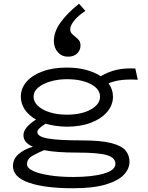

<svg xmlns="http://www.w3.org/2000/svg" viewBox="-20 -831 790 1023"><path d="M336 -156Q274 -157 223 -172Q204 -160 191.5 -149Q179 -138 179 -127Q179 -103 235.5 -93Q292 -83 413 -83Q518 -83 573.5 -68.5Q629 -54 649.5 -28.5Q670 -3 670 31Q670 68 640 100Q610 132 543.5 152Q477 172 368 172Q220 172 134.5 142.5Q49 113 49 54Q49 16 79 -10Q109 -36 155 -49Q105 -71 105 -110Q105 -132 122.5 -153Q140 -174 172 -194Q133 -216 112 -247.5Q91 -279 91 -316Q91 -360 121 -395Q151 -430 206.5 -450.5Q262 -471 336 -471Q393 -471 439 -458.5Q485 -446 517 -425Q556 -448 599.5 -458.5Q643 -469 701 -466L714 -406Q671 -409 631.5 -405Q592 -401 558 -387Q582 -355 582 -316Q582 -272 551.5 -235.5Q521 -199 465.5 -177.5Q410 -156 336 -156ZM336 -220Q414 -220 463.5 -247.5Q513 -275 513 -316Q513 -357 463.5 -383Q414 -409 336 -409Q289 -409 248.5 -397Q208 -385 183.5 -364.5Q159 -344 159 -316Q159 -289 182 -267Q205 -245 245.5 -232.5Q286 -220 336 -220ZM124 44Q124 65 157 80Q190 95 246 103.5Q302 112 369 112Q471 112 533 94Q595 76 595 42Q595 9 549.5 -4.5Q504 -18 390 -18Q338 -18 294 -21Q250 -24 215 -31Q179 -16 151.5 0Q124 16 124 44ZM401 -811 435 -773Q397 -748 375.5 -721.5Q354 -695 354 -674Q354 -658 367.5 -647Q381 -636 395 -623Q409 -610 409 -589Q409 -564 391.5 -546.5Q374 -529 342 -529Q310 -529 288.5 -552.5Q267 -576 267 -613Q267 -661 302 -710.5Q337 -760 401 -811Z"/></svg>

Font: Inconsolata ExtraExpanded
Style: Regular
Weight: 400
Width: 8
Monospace: yes
Designer: Raph Levien, Cyreal, Brenton Simpson
Foundry: Raph Levien, Cyreal, Google
Version: Version 3.000; ttfautohint (v1.8.2.53-6de2)